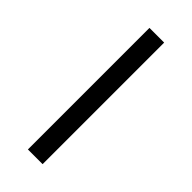

<svg xmlns="http://www.w3.org/2000/svg" viewBox="-309 -819 1117 1117"><g transform="rotate(45 250.0 -260.0)"><path d="M189 240V-760H310V240Z"/></g></svg>

Font: Noto Sans Mono Condensed Extra
Style: Regular
Weight: 800
Width: 3
Designer: Monotype Design Team
Foundry: Monotype Imaging Inc.
Version: Version 1.900